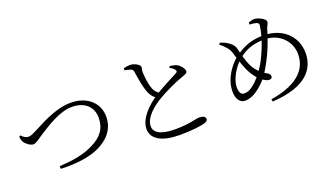

<svg xmlns="http://www.w3.org/2000/svg" viewBox="-72 -1283 3143 1827"><g transform="rotate(-20 1500.0 -369.0)"><path d="M328 -85 330 -58C486 -50 630 -72 719 -115C827 -166 906 -250 906 -380C906 -504 812 -617 629 -617C480 -617 326 -529 232 -481C179 -453 163 -450 143 -450C122 -450 98 -465 76 -489L62 -480C65 -460 68 -440 78 -424C94 -398 136 -366 166 -366C195 -366 222 -394 296 -440C371 -487 506 -576 628 -576C757 -576 835 -504 835 -392C835 -285 782 -211 669 -158C569 -109 461 -93 328 -85Z M1505 27C1641 27 1723 13 1760 3C1780 -3 1796 -15 1796 -28C1796 -58 1765 -67 1730 -67C1701 -67 1626 -39 1484 -39C1328 -39 1272 -86 1272 -145C1272 -238 1382 -322 1462 -368C1531 -408 1643 -461 1706 -482C1746 -496 1770 -504 1770 -524C1770 -545 1745 -584 1709 -605C1691 -614 1665 -619 1638 -623L1629 -607C1650 -596 1672 -583 1680 -565C1687 -552 1683 -545 1667 -537C1630 -517 1526 -465 1453 -421C1424 -441 1408 -469 1398 -503C1385 -544 1377 -617 1376 -655C1375 -679 1383 -689 1383 -707C1382 -730 1329 -762 1284 -762C1264 -762 1246 -759 1220 -752L1221 -731C1236 -728 1260 -724 1276 -718C1296 -711 1302 -701 1304 -685C1314 -612 1329 -528 1348 -476C1359 -444 1378 -412 1407 -391C1342 -344 1225 -247 1225 -134C1225 -30 1330 27 1505 27Z M2484 -175C2502 -175 2515 -183 2515 -201C2515 -221 2498 -234 2479 -244L2462 -254C2479 -281 2496 -311 2515 -346C2558 -427 2583 -493 2603 -551C2736 -537 2825 -431 2825 -313C2825 -184 2749 -45 2439 6L2444 30C2796 9 2896 -142 2896 -298C2896 -449 2792 -572 2616 -590L2632 -642C2641 -669 2656 -683 2656 -703C2656 -729 2590 -768 2544 -768C2525 -768 2502 -761 2486 -754L2488 -733C2512 -733 2531 -731 2549 -726C2567 -721 2578 -715 2576 -692C2573 -665 2565 -630 2555 -592C2447 -589 2372 -555 2310 -514L2299 -558C2288 -602 2253 -624 2230 -639C2212 -651 2187 -661 2163 -668L2150 -654C2197 -614 2228 -583 2241 -545L2262 -479C2208 -433 2116 -325 2116 -187C2116 -126 2142 -67 2200 -67C2257 -67 2302 -93 2342 -124C2372 -147 2398 -171 2423 -201C2440 -189 2464 -175 2484 -175ZM2543 -552C2524 -494 2498 -430 2467 -371C2453 -343 2436 -315 2417 -290C2397 -309 2378 -333 2363 -361C2344 -397 2330 -438 2320 -475C2389 -527 2461 -548 2543 -552ZM2379 -240C2357 -214 2335 -191 2314 -176C2281 -150 2256 -135 2216 -135C2188 -135 2168 -158 2168 -214C2168 -272 2206 -365 2276 -436C2286 -407 2297 -376 2310 -347C2327 -311 2350 -272 2379 -240Z"/></g></svg>

Font: Source Han Serif CN
Style: Regular
Weight: 400
Designer: Ryoko NISHIZUKA 西塚涼子 (kana & ideographs); Frank Grießhammer (Latin, Greek & Cyrillic); Wenlong ZHANG 张文龙 (bopomofo); San
Foundry: Adobe
Version: Version 2.003;hotconv 1.1.1;makeotfexe 2.6.0